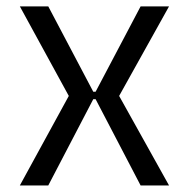

<svg xmlns="http://www.w3.org/2000/svg" viewBox="-20 -565 576 585"><path d="M40.5 -545.5H127.1L264.2 -285.5H271.3L408.4 -545.5H495L343 -272.7L495 0H408.4L271.3 -262.8H264.2L127.1 0H40.5L189.6 -272.7Z"/></svg>

Font: Riot Sans
Style: Regular
Weight: 400
Designer: Rasmus Andersson
Foundry: rsms
Version: Version 4.001